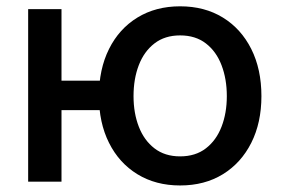

<svg xmlns="http://www.w3.org/2000/svg" viewBox="-20 -564 874 596"><path d="M67.4 0V-535.6H170.9V0ZM144.5 -222.2V-313.5H331.5V-222.2ZM539.1 11.7Q463.4 11.7 406.5 -23.2Q349.6 -58.1 318.4 -120.6Q287.1 -183.1 287.1 -265.6Q287.1 -349.1 318.4 -411.9Q349.6 -474.6 406.5 -509.5Q463.4 -544.4 539.1 -544.4Q615.2 -544.4 671.9 -509.5Q728.5 -474.6 760 -411.9Q791.5 -349.1 791.5 -265.6Q791.5 -183.1 760 -120.6Q728.5 -58.1 671.9 -23.2Q615.2 11.7 539.1 11.7ZM539.1 -78.6Q586.9 -78.6 619.1 -103.5Q651.4 -128.4 667.7 -170.7Q684.1 -212.9 684.1 -265.6Q684.1 -318.8 667.7 -361.6Q651.4 -404.3 619.1 -429.2Q586.9 -454.1 539.1 -454.1Q491.7 -454.1 459.5 -429.2Q427.2 -404.3 410.9 -361.8Q394.5 -319.3 394.5 -265.6Q394.5 -212.9 410.9 -170.7Q427.2 -128.4 459.5 -103.5Q491.7 -78.6 539.1 -78.6Z"/></svg>

Font: Inter 20pt Medium
Style: Regular
Weight: 500
Version: Version 4.001;git-66647c0bb